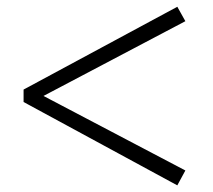

<svg xmlns="http://www.w3.org/2000/svg" viewBox="-20 -655 643 579"><path d="M51.1 -347.4V-384.9L514.7 -634.6L539 -591.1L93.4 -356.3V-375L539 -140.9L514.7 -96Z"/></svg>

Font: Source Han Serif JP VF
Style: Regular
Weight: 250
Designer: Ryoko NISHIZUKA 西塚涼子 (kana & ideographs); Frank Grießhammer (Latin, Greek & Cyrillic); Wenlong ZHANG 张文龙 (bopomofo); San
Foundry: Adobe
Version: Version 2.001;hotconv 1.1.0;makeotfexe 2.6.0